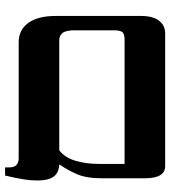

<svg xmlns="http://www.w3.org/2000/svg" viewBox="24 -712 687 776"><g transform="rotate(-90 368.0 -323.5)"><path d="M85 0Q36 0 36 -82V-257Q36 -319 53 -357.5Q70 -396 91 -426V-428Q57 -430 42 -451.5Q27 -473 27 -517Q27 -543 31.5 -571.5Q36 -600 47 -647H80V-629Q80 -592 118 -592H585Q636 -592 664 -553Q692 -514 692 -443V-97Q692 -50 673 -25Q654 0 621 0ZM94 -164H596Q621 -164 627.5 -174Q634 -184 634 -207V-365Q634 -402 623 -415Q612 -428 594 -428H149Q120 -406 107 -363.5Q94 -321 94 -266Z"/></g></svg>

Font: Noto Serif Hebrew Condensed ExtraBold
Style: Regular
Weight: 800
Width: 3
Designer: Monotype Design Team
Foundry: Monotype Imaging Inc.
Version: Version 2.004; ttfautohint (v1.8.4.7-5d5b)